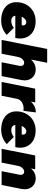

<svg xmlns="http://www.w3.org/2000/svg" viewBox="1150 -1932 789 3128"><g transform="rotate(90 1544.0 -367.5)"><path d="M607 -301Q607 -264 598 -223H236Q247 -157 322 -157Q379 -157 432 -198L548 -84Q451 7 314 7Q223 7 155.5 -23Q88 -53 51.5 -109Q15 -165 15 -239Q15 -329 54.5 -401Q94 -473 164.5 -513.5Q235 -554 324 -554Q410 -554 474 -522.5Q538 -491 572.5 -433.5Q607 -376 607 -301ZM394 -350Q394 -372 379 -387Q364 -402 340 -402Q314 -402 290.5 -381.5Q267 -361 252 -327H389Q394 -340 394 -350Z M1289 -375Q1289 -353 1284 -325L1219 0H994L1052 -291Q1054 -305 1054 -312Q1054 -338 1040.5 -352.5Q1027 -367 1003 -367Q971 -367 943.5 -338.5Q916 -310 908 -267L855 0H630L777 -742H1002L950 -479Q1017 -555 1111 -555Q1164 -555 1204 -532Q1244 -509 1266.5 -468Q1289 -427 1289 -375Z M1811 -557 1785 -355Q1765 -358 1748 -358Q1687 -358 1643.5 -328.5Q1600 -299 1591 -252H1590L1540 0H1315L1424 -547H1649L1635 -476Q1707 -557 1811 -557Z M2386 -301Q2386 -264 2377 -223H2015Q2026 -157 2101 -157Q2158 -157 2211 -198L2327 -84Q2230 7 2093 7Q2002 7 1934.5 -23Q1867 -53 1830.5 -109Q1794 -165 1794 -239Q1794 -329 1833.5 -401Q1873 -473 1943.5 -513.5Q2014 -554 2103 -554Q2189 -554 2253 -522.5Q2317 -491 2351.5 -433.5Q2386 -376 2386 -301ZM2173 -350Q2173 -372 2158 -387Q2143 -402 2119 -402Q2093 -402 2069.5 -381.5Q2046 -361 2031 -327H2168Q2173 -340 2173 -350Z M3063 -375Q3063 -353 3058 -325L2993 0H2768L2826 -291Q2828 -305 2828 -312Q2828 -338 2814.5 -352.5Q2801 -367 2777 -367Q2745 -367 2717.5 -338.5Q2690 -310 2682 -267L2629 0H2404L2512 -547H2737L2724 -479Q2791 -555 2885 -555Q2938 -555 2978 -532Q3018 -509 3040.5 -468Q3063 -427 3063 -375Z"/></g></svg>

Font: Gontserrat Black
Style: Italic
Weight: 900
Italic angle: -11.3°
Designer: Julieta Ulanovsky
Foundry: Julieta Ulanovsky
Version: Version 6.001